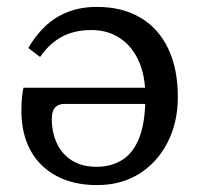

<svg xmlns="http://www.w3.org/2000/svg" viewBox="-20 -524 583 556"><path d="M261 12Q193 12 143.5 -14.5Q94 -41 68 -89Q42 -137 42 -203Q42 -224 43.5 -240.5Q45 -257 48 -270H437V-223H161Q149 -221 142 -215Q135 -209 132.5 -200Q130 -191 130 -180Q130 -141 144.5 -109.5Q159 -78 188 -59.5Q217 -41 260 -41Q303 -41 335 -61.5Q367 -82 384 -127Q401 -172 401 -244Q401 -306 381 -349Q361 -392 326 -414.5Q291 -437 245 -437Q195 -437 159 -417.5Q123 -398 96 -359L62 -385Q82 -420 110 -447Q138 -474 175.5 -489Q213 -504 261 -504Q334 -504 386.5 -473Q439 -442 467 -383.5Q495 -325 495 -243Q495 -170 465.5 -112Q436 -54 383.5 -21Q331 12 261 12Z"/></svg>

Font: Source Serif 4
Style: Regular
Weight: 400
Designer: Frank Grießhammer
Foundry: Adobe Systems Incorporated
Version: Version 4.004;hotconv 1.0.116;makeotfexe 2.5.65601